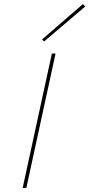

<svg xmlns="http://www.w3.org/2000/svg" viewBox="-20 -920 437 940"><path d="M196 -717 186 -727 386 -900 397 -888ZM91 0 234 -658H252L109 0Z"/></svg>

Font: EauTest Thin
Style: Italic
Weight: 250
Italic angle: -12°
Designer: Christian Thalmann (Catharsis Fonts)
Version: Version 0.001;PS 000.001;hotconv 1.0.88;makeotf.lib2.5.64775